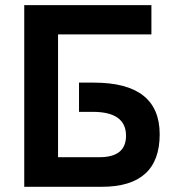

<svg xmlns="http://www.w3.org/2000/svg" viewBox="-20 -718 670 738"><path d="M562 -698.2V-585.9H203.1V-113.8H362.8Q464.4 -113.8 464.4 -196.3Q464.4 -288.1 336.4 -288.1H283.7V-400.4H340.8Q593.8 -400.4 593.8 -201.7Q593.8 0 371.1 0H73.2V-698.2Z"/></svg>

Font: SansationBold
Style: Bold
Weight: 700
Designer: Bernd Montag
Version: Version 1.301